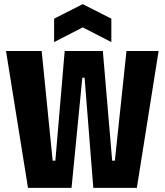

<svg xmlns="http://www.w3.org/2000/svg" viewBox="-20 -906 794 926"><path d="M115 0 9 -660H181L234 -131H247L292 -660H476L521 -131H534L590 -660H745L640 0H430L388 -531H377L325 0ZM241 -703V-816L379 -886L517 -816V-703L379 -774Z"/></svg>

Font: Bricolage Grotesque 24pt Condensed ExtraBold
Style: Regular
Weight: 800
Width: 3
Designer: Mathieu Triay
Foundry: Atelier Triay
Version: Version 1.001;gftools[0.9.33.dev8+g029e19f]